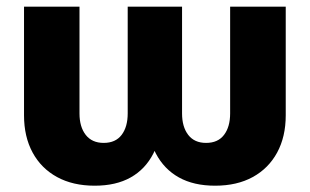

<svg xmlns="http://www.w3.org/2000/svg" viewBox="-20 -556 944 585"><path d="M268.6 9.8Q202.1 9.8 153.8 -16.6Q105.5 -43 79.3 -91.3Q53.2 -139.6 53.2 -204.6V-535.6H222.2V-210.4Q222.2 -169.4 241.2 -145Q260.3 -120.6 295.9 -120.6Q332 -120.6 350.6 -145Q369.1 -169.4 369.1 -210.4V-535.6H534.7V-210.4Q534.7 -169.4 553.5 -145Q572.3 -120.6 607.9 -120.6Q644 -120.6 662.6 -145Q681.2 -169.4 681.2 -210.4V-535.6H850.6V-204.6Q850.6 -139.6 824.5 -91.3Q798.3 -43 750.2 -16.6Q702.1 9.8 635.3 9.8Q570.3 9.8 525.1 -15.4Q480 -40.5 454.8 -88.4Q429.7 -136.2 425.8 -204.6H475.6Q471.7 -136.2 447.3 -88.4Q422.9 -40.5 378.2 -15.4Q333.5 9.8 268.6 9.8Z"/></svg>

Font: Inter 20pt ExtraBold
Style: Regular
Weight: 800
Version: Version 4.001;git-66647c0bb